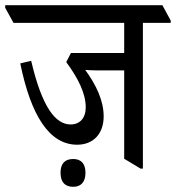

<svg xmlns="http://www.w3.org/2000/svg" viewBox="-57 -643 677 739"><path d="M240 -86C303 -86 342 -129 342 -195C342 -255 314 -315 271 -374C284 -373 300 -372 318 -372H421V-32L484 6H493V-555H600V-564L568 -623H-37V-613L-5 -555H421V-439H216L198 -404C243 -343 273 -284 273 -230C273 -188 250 -164 215 -164C157 -164 105 -229 63 -409L21 -399C62 -198 133 -86 240 -86ZM225 76C255 76 272 57 272 22C272 -12 256 -31 225 -31C192 -31 176 -13 176 22C176 58 193 76 225 76Z"/></svg>

Font: Noto Serif Devanagari Condensed
Style: Regular
Weight: 400
Width: 3
Designer: Universal Thirst, Indian Type Foundry and the Monotype Design Team
Foundry: Monotype Imaging Inc.
Version: Version 2.004